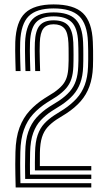

<svg xmlns="http://www.w3.org/2000/svg" viewBox="-20 -828 464 848"><path d="M134.2 -75.5Q134 -90.2 134.1 -111.2Q134.2 -132.2 134.8 -154Q135.8 -201.8 146.4 -232Q157 -262.2 175.5 -282Q194 -301.8 218.8 -318.2L262 -345.5Q295 -367.5 318.2 -393Q341.5 -418.5 354.2 -452.4Q367 -486.2 368.8 -533Q369.5 -547.8 369.6 -566.4Q369.8 -585 369.5 -604.9Q369.2 -624.8 368.5 -642.5Q365.2 -723 329.4 -756.9Q293.5 -790.8 216.8 -790.8Q141 -790.8 106.6 -756.4Q72.2 -722 69.2 -642Q68.5 -625.5 68.6 -603.9Q68.8 -582.2 69.4 -558.9Q70 -535.5 70.8 -514.2H49.2Q48.5 -534.8 47.9 -558.2Q47.2 -581.8 47.1 -604Q47 -626.2 47.5 -643Q51 -732.8 91 -770.6Q131 -808.5 216.8 -808.5Q306 -808.5 346.2 -770Q386.5 -731.5 390 -643.2Q391 -625.8 391.1 -605.5Q391.2 -585.2 391.2 -566Q391.2 -546.8 390.5 -532.2Q388.5 -484 375.1 -447Q361.8 -410 336.4 -380.9Q311 -351.8 272.8 -326.8L229.5 -299.8Q206 -284 189.9 -266.1Q173.8 -248.2 165.4 -221.9Q157 -195.5 156.2 -153.5Q156.2 -143.8 156.1 -132.8Q156 -121.8 156.1 -111.8Q156.2 -101.8 156 -94.5H383.2V-75.5ZM49.2 0Q48.5 -34.2 47.9 -57.4Q47.2 -80.5 47.4 -102.9Q47.5 -125.2 48.2 -156.5Q49.8 -220.5 66.2 -264.5Q82.8 -308.5 111.1 -339.1Q139.5 -369.8 176 -393.2L219 -420.2Q242.5 -436.8 255.9 -452.5Q269.2 -468.2 275.2 -488Q281.2 -507.8 282.2 -535.8Q283 -547.2 283.1 -560.9Q283.2 -574.5 283.1 -588.6Q283 -602.8 282.9 -615.6Q282.8 -628.5 282.2 -638.5Q280.2 -685 264.1 -702.9Q248 -720.8 216.8 -720.8Q186.2 -720.8 171.8 -702.1Q157.2 -683.5 155.8 -639.5Q155 -623 155.1 -602.5Q155.2 -582 155.9 -559.5Q156.5 -537 157.2 -514.2H135.5Q134.5 -548 133.8 -581.4Q133 -614.8 134 -640Q136 -693 155.4 -715.6Q174.8 -738.2 216.8 -738.2Q261.2 -738.2 281.4 -715.2Q301.5 -692.2 303.8 -640.8Q304.2 -627.8 304.5 -613.9Q304.8 -600 304.8 -586.2Q304.8 -572.5 304.6 -559.4Q304.5 -546.2 304 -535Q302.8 -502.8 295.4 -479.8Q288 -456.8 272.2 -438.2Q256.5 -419.8 229.8 -401.5L186.8 -374.5Q152.2 -352.2 126.4 -324.1Q100.5 -296 85.8 -255.5Q71 -215 69.8 -156Q69.2 -128 69.1 -108.6Q69 -89.2 69.4 -69.1Q69.8 -49 70.2 -19H383.2V0ZM91.2 -37.8Q90.5 -70.5 90.6 -95Q90.8 -119.5 91.5 -155.5Q92.2 -209.5 105.1 -246.2Q118 -283 141.4 -308.9Q164.8 -334.8 197.2 -356L240.5 -383Q269.8 -402.8 288 -423.8Q306.2 -444.8 315.2 -471.5Q324.2 -498.2 325.5 -534.2Q326.2 -546.5 326.4 -560Q326.5 -573.5 326.4 -587.6Q326.2 -601.8 326.1 -615.5Q326 -629.2 325.2 -641.5Q322.5 -705.2 296 -730.5Q269.5 -755.8 216.8 -755.8Q163.5 -755.8 139.1 -729.1Q114.8 -702.5 112.5 -640.5Q111.8 -624.5 111.9 -603.2Q112 -582 112.6 -558.9Q113.2 -535.8 114 -514.2H92.5Q91.8 -536.2 91.1 -559.2Q90.5 -582.2 90.4 -603.6Q90.2 -625 90.8 -641.2Q93.8 -711.8 122.9 -742.5Q152 -773.2 216.8 -773.2Q282.8 -773.2 313.2 -743.1Q343.8 -713 347 -641.8Q347.5 -629.8 347.8 -615.8Q348 -601.8 348 -587.2Q348 -572.8 347.9 -559Q347.8 -545.2 347.2 -533.8Q345.8 -491.8 334.6 -461.5Q323.5 -431.2 302.9 -408.1Q282.2 -385 251.2 -364.2L208 -337Q181.5 -319.5 160.4 -297.2Q139.2 -275 126.8 -241.1Q114.2 -207.2 113 -154.8Q112.2 -125.2 112.2 -101.8Q112.2 -78.2 112.5 -56.8H383.2V-37.8Z"/></svg>

Font: Big Shoulders Inline Display Thin
Style: Bold
Weight: 700
Version: Version 2.002